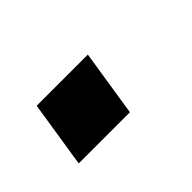

<svg xmlns="http://www.w3.org/2000/svg" viewBox="-33 -214 313 313"><g transform="rotate(-45 124.0 -57.5)"><path d="M26 0 44 -115H162L144 0Z"/></g></svg>

Font: Nunito Sans 10pt Medium
Style: Italic
Weight: 500
Italic angle: -9°
Designer: Vernon Adams
Foundry: Vernon Adams
Version: Version 3.101;gftools[0.9.27]